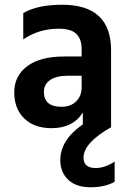

<svg xmlns="http://www.w3.org/2000/svg" viewBox="-20 -536 544 809"><path d="M463 230Q423 253 361.5 253Q300 253 267 221Q234 189 234 139Q234 54 329 -12V-62Q288 4 197 4Q124 4 82 -37Q40 -78 40 -147Q40 -216 94.5 -257Q149 -298 251 -298H324V-329Q324 -371 302 -393Q280 -415 227 -415Q144 -415 78 -370V-481Q138 -516 242 -516Q448 -516 448 -324V0Q332 66 332 128Q332 172 383 172Q422 172 463 145ZM239 -86Q278 -86 301 -109Q324 -132 324 -168V-217H267Q218 -217 191.5 -199Q165 -181 165 -149Q165 -86 239 -86Z"/></svg>

Font: Hind Mysuru SemiBold
Style: Regular
Weight: 600
Designer: Manushi Parikh, Hitesh Malaviya
Foundry: Indian Type Foundry
Version: Version 0.703;PS 1.0;hotconv 1.0.86;makeotf.lib2.5.63406